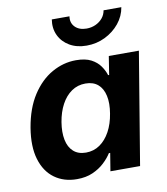

<svg xmlns="http://www.w3.org/2000/svg" viewBox="-85 -833 798 915"><g transform="rotate(-10 313.5 -375.5)"><path d="M214.4 9.3Q151.4 9.3 106.2 -23.4Q61 -56.2 42.2 -118.7Q23.4 -181.2 38.1 -270.5Q53.7 -362.8 94 -424.8Q134.3 -486.8 189.9 -518.3Q245.6 -549.8 306.6 -549.8Q351.6 -549.8 379.6 -535.2Q407.7 -520.5 423.3 -498Q439 -475.6 445.8 -453.1H450.7L464.8 -542.5H610.4L520.5 0H377L391.1 -86.4H384.8Q370.1 -63 346.7 -41.3Q323.2 -19.5 290.5 -5.1Q257.8 9.3 214.4 9.3ZM278.3 -107.9Q315.9 -107.9 345.5 -128.4Q375 -148.9 395 -185.5Q415 -222.2 422.9 -271Q431.2 -320.3 423.3 -356.4Q415.5 -392.6 392.6 -412.6Q369.6 -432.6 332 -432.6Q293.9 -432.6 264.4 -412.1Q234.9 -391.6 215.3 -355.2Q195.8 -318.8 188 -271Q180.2 -223.1 187.5 -186.3Q194.8 -149.4 217.8 -128.7Q240.7 -107.9 278.3 -107.9ZM370.1 -609.4Q322.8 -609.4 288.1 -629.6Q253.4 -649.9 237.1 -684.3Q220.7 -718.8 227.5 -761.2H313Q308.1 -730 328.1 -709.7Q348.1 -689.5 383.8 -689.5Q407.2 -689.5 427.5 -698.7Q447.8 -708 461.2 -724.1Q474.6 -740.2 478 -761.2H564Q557.1 -718.8 529.1 -684.3Q501 -649.9 459.5 -629.6Q418 -609.4 370.1 -609.4Z"/></g></svg>

Font: Inter 16pt
Style: Bold Italic
Weight: 700
Italic angle: -9.3988°
Version: Version 4.001;git-66647c0bb